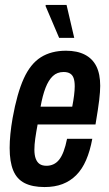

<svg xmlns="http://www.w3.org/2000/svg" viewBox="-20 -744 440 776"><path d="M160 12Q111 12 79.5 -4Q48 -20 33.5 -55Q19 -90 19 -146Q19 -172 22 -202.5Q25 -233 31 -267Q49 -367 76 -426.5Q103 -486 145 -512.5Q187 -539 247 -539Q292 -539 323 -523Q354 -507 369.5 -476Q385 -445 385 -397Q385 -374 381 -340Q377 -306 366 -241H132Q126 -209 122.5 -184Q119 -159 119 -139Q119 -117 124.5 -102.5Q130 -88 140.5 -81Q151 -74 168 -74Q183 -74 196 -80Q209 -86 219 -98.5Q229 -111 237 -132Q245 -153 251 -183H353Q344 -134 328 -97Q312 -60 288 -36Q264 -12 232.5 0Q201 12 160 12ZM144 -313H272Q277 -339 279.5 -359.5Q282 -380 282 -395Q282 -416 277.5 -428.5Q273 -441 263 -447Q253 -453 237 -453Q211 -453 193.5 -436.5Q176 -420 164 -389Q152 -358 144 -313ZM219 -591 164 -720 165 -724H249L280 -591Z"/></svg>

Font: Archivo ExtraCondensed SemiBold
Style: Italic
Weight: 600
Width: 2
Italic angle: -10°
Designer: Hector Gatti
Foundry: Omnibus-Type
Version: Version 2.001